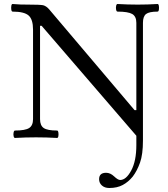

<svg xmlns="http://www.w3.org/2000/svg" viewBox="-20 -686 839 959"><path d="M526 253Q503 253 489 240.5Q475 228 475 209Q475 177 510 177Q531 177 550 195Q569 213 580 213Q610 213 635.5 165.5Q661 118 661 39V-8L188 -557H180V-91Q180 -59 198.5 -46.5Q217 -34 265 -34Q270 -34 271.5 -24.5Q273 -15 271.5 -6Q270 3 265 3Q212 0 160 0Q108 0 55 3Q50 3 48 -6Q46 -15 48 -24.5Q50 -34 55 -34Q106 -34 125.5 -46.5Q145 -59 145 -91V-538Q145 -589 123 -608.5Q101 -628 43 -628Q38 -628 36.5 -637.5Q35 -647 36.5 -656.5Q38 -666 43 -666Q63 -664 82.5 -663.5Q102 -663 121 -663Q178 -663 195 -660Q203 -658 210.5 -653Q218 -648 225 -640L652 -136H661V-572Q661 -604 640.5 -616Q620 -628 567 -628Q562 -628 560 -637.5Q558 -647 560 -656.5Q562 -666 567 -666Q618 -663 668 -663Q718 -663 767 -666Q772 -666 773.5 -656.5Q775 -647 773.5 -637.5Q772 -628 767 -628Q725 -628 709.5 -616Q694 -604 694 -572V16Q694 85 679.5 126Q665 167 643 196Q621 223 593 238Q565 253 526 253Z"/></svg>

Font: Junicode SmExp
Style: Regular
Weight: 400
Width: 6
Designer: Peter S. Baker
Version: Version 2.205; ttfautohint (v1.8.4)